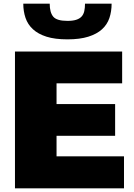

<svg xmlns="http://www.w3.org/2000/svg" viewBox="-20 -1019 724 1039"><path d="M345 -806Q277 -806 231.5 -820.5Q186 -835 158 -861Q130 -887 118 -922.5Q106 -958 106 -999H249Q249 -952 268 -929Q287 -906 345 -906Q374 -906 392.5 -912Q411 -918 421.5 -929.5Q432 -941 436 -958.5Q440 -976 440 -999H584Q584 -957 572 -921.5Q560 -886 532 -860.5Q504 -835 458 -820.5Q412 -806 345 -806ZM61 -740H641V-568H286V-456H603V-284H286V-173H651V0H61Z"/></svg>

Font: Encode Sans Normal
Style: Black
Weight: 900
Designer: Pablo Impallari, Andres Torresi
Foundry: Pablo Impallari, Andres Torresi
Version: Version 1.000; ttfautohint (v1.00) -l 8 -r 50 -G 200 -x 14 -